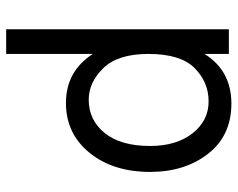

<svg xmlns="http://www.w3.org/2000/svg" viewBox="-92 -462 752 607"><g transform="rotate(90 283.5 -159.0)"><path d="M151 197H73V-507H151V-430Q204 -515 308 -515Q409 -515 466.5 -441.5Q524 -368 524 -258Q524 -141 463.5 -66.5Q403 8 306 8Q206 8 151 -77ZM151 -253Q151 -156 196 -110Q241 -64 296 -64Q360 -64 401 -114.5Q442 -165 442 -258Q442 -341 402 -392Q362 -443 301 -443Q240 -443 195.5 -398.5Q151 -354 151 -253Z"/></g></svg>

Font: Hind Madurai
Style: Regular
Weight: 400
Designer: Jyotish Sonowal
Foundry: Indian Type Foundry
Version: Version 1.001;PS 1.0;hotconv 1.0.86;makeotf.lib2.5.63406; tt